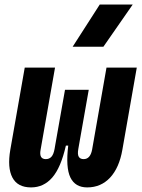

<svg xmlns="http://www.w3.org/2000/svg" viewBox="-20 -815 626 845"><path d="M363.8 9.8Q311 9.8 289.8 -33.9Q268.6 -77.6 280.3 -174.3H270Q248 -77.6 210.2 -33.9Q172.4 9.8 116.7 9.8Q57.6 9.8 34.7 -33.4Q11.7 -76.7 25.4 -156.2L88.9 -517.6H222.2L158.7 -156.2Q150.9 -114.7 181.6 -114.7Q196.8 -114.7 206.3 -125Q215.8 -135.3 220.2 -159.7L222.7 -174.3L266.1 -419.9H370.6L330.6 -193.4L324.7 -159.7Q320.3 -135.3 326.7 -125Q333 -114.7 348.1 -114.7Q377.4 -114.7 385.3 -156.2L448.7 -517.6H582L518.6 -156.2Q504.9 -76.7 464.6 -33.4Q424.3 9.8 363.8 9.8ZM299.8 -609.4 418.9 -794.9H564L435.1 -609.4Z"/></svg>

Font: Cascadia Code PL
Style: Bold Italic
Weight: 700
Italic angle: -10°
Monospace: yes
Designer: Aaron Bell
Foundry: Saja Typeworks
Version: Version 2404.023; ttfautohint (v1.8.4)